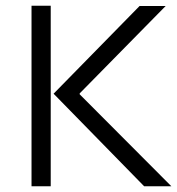

<svg xmlns="http://www.w3.org/2000/svg" viewBox="-20 -650 618 670"><path d="M157 -630V0H90V-630ZM258 -321 578 0H483L167 -323L467 -629H558L258 -324Z"/></svg>

Font: Sinkin Sans 300 Light
Style: Regular
Weight: 300
Designer: Keith Bates
Foundry: K-Type
Version: Sinkin Sans (version 1.0)  by Keith Bates   •   © 2014   www